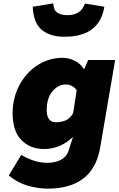

<svg xmlns="http://www.w3.org/2000/svg" viewBox="-20 -909 703 1139"><path d="M32 132 106 10Q187 57 259 57Q308 57 341 39.5Q374 22 386 -12L413 -97Q338 -25 241 -25Q160 -25 107.5 -77.5Q55 -130 55 -237Q55 -328 95 -403.5Q135 -479 203 -522.5Q271 -566 351 -566Q389 -566 424 -548Q459 -530 477 -500H480L503 -553H663L574 -32Q532 210 262 210Q206 210 146 193Q86 176 32 132ZM414 -238 435 -374Q424 -390 407 -399Q390 -408 373 -408Q324 -408 290.5 -366.5Q257 -325 257 -256Q257 -184 312 -184Q343 -184 369 -194.5Q395 -205 414 -238ZM174 -869 296 -889Q298 -848 321 -833.5Q344 -819 381 -819Q460 -819 484 -888L599 -869Q586 -783 527.5 -737Q469 -691 362 -691Q279 -691 229 -731Q179 -771 174 -869Z"/></svg>

Font: Nebula Sans Black
Style: Regular
Weight: 900
Italic angle: -9°
Designer: Paul D. Hunt for Adobe (as Source Sans)
Foundry: Nebula Entertainment & Broadcasting LLC
Version: Version 1.010